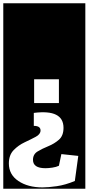

<svg xmlns="http://www.w3.org/2000/svg" viewBox="-32 -937 540 1170"><path d="M488 213H-12V-917H488ZM327 -454H176V-309H327ZM342 2 327 73Q311 81 287 84.5Q263 88 245 88Q169 88 169 37Q169 3 197 -14Q225 -31 262 -46Q299 -61 327 -85.5Q355 -110 355 -158Q355 -272 174 -249V-170Q215 -170 215 -142Q215 -119 186 -103.5Q157 -88 118.5 -70Q80 -52 51 -22Q22 8 22 59Q22 127 80 166Q138 205 227 205Q263 205 314.5 197.5Q366 190 424 166L445 13Z"/></svg>

Font: Zilla Slab Highlight
Style: Bold
Weight: 700
Designer: Typotheque Type Foundry
Foundry: Typotheque type foundry
Version: Version 1.1; 2017; ttfautohint (v1.6)